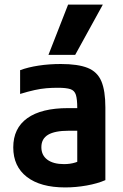

<svg xmlns="http://www.w3.org/2000/svg" viewBox="-20 -810 540 840"><path d="M265 10Q157 10 97.5 -36Q38 -82 38 -165Q38 -249 99.5 -293Q161 -337 278 -337H379V-238H280Q220 -238 190.5 -220.5Q161 -203 161 -166Q161 -131 187 -111.5Q213 -92 260 -92Q287 -92 309.5 -99Q332 -106 350 -119L318 -53V-337Q318 -376 312 -395Q306 -414 288 -420Q270 -426 233 -426Q207 -426 183 -424Q159 -422 131.5 -416Q104 -410 68 -399V-503Q103 -516 149 -523Q195 -530 246 -530Q321 -530 363.5 -513Q406 -496 423.5 -454.5Q441 -413 441 -340V-22Q407 -7 359.5 1.5Q312 10 265 10ZM309 -570H192L278 -790H430Z"/></svg>

Font: M PLUS Code Latin SemiBold
Style: Regular
Weight: 600
Designer: Coji Morishita
Foundry: UNDERFOREST DESIGN
Version: Version 1.002; ttfautohint (v1.8.3)